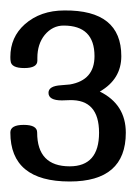

<svg xmlns="http://www.w3.org/2000/svg" viewBox="-20 -839 263 371"><path d="M114.7 -488.3Q0 -488.3 0 -583Q0 -597.7 25.9 -597.7Q51.8 -597.7 51.8 -583Q51.8 -517.6 114.7 -517.6Q171.4 -517.6 171.4 -582.5Q171.4 -647 114.7 -645.5L99.6 -645Q73.7 -645 73.7 -659.7Q73.7 -672.9 98.1 -674.3Q114.7 -675.8 115.2 -675.8Q162.6 -684.1 162.6 -730.5Q162.6 -789.6 103 -789.6Q81.5 -789.6 66.4 -771.5Q52.2 -753.9 52.2 -727.1V-721.7Q52.2 -707.5 26.9 -707.5Q1.5 -707.5 0.5 -721.2Q0 -723.6 0 -729Q0 -767.1 27.8 -792Q58.1 -818.8 104.5 -818.8Q214.4 -819.8 214.4 -730.5Q214.4 -686 172.9 -662.1Q223.1 -637.2 223.1 -582.5Q223.1 -488.3 114.7 -488.3Z"/></svg>

Font: Gayathri
Style: Regular
Weight: 400
Designer: Binoy Dominic <binoy.domenic@gmail.com>
Foundry: SMC
Version: Version 1.000